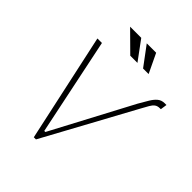

<svg xmlns="http://www.w3.org/2000/svg" viewBox="-251 -1071 1216 1216"><g transform="rotate(45 356.5 -463.0)"><path d="M577.1 -614.7Q598 -650.9 614.7 -679Q631.4 -707 650.6 -722.8Q669.7 -738.6 697.8 -738.6H712.7L706.3 -694.6H698.9Q676.5 -694.6 663.4 -684.5Q650.2 -674.4 639.6 -655.5Q628.9 -636.7 614 -609.4L282.3 0H263.1L105.5 -727.3H146L281.6 -75.3H291.2ZM394.2 -797.2H329.9L199.2 -926.5H299ZM494.3 -797.2H444.6L348.4 -926.5H432.5Z"/></g></svg>

Font: Inter UI Extra Light
Style: Italic
Weight: 200
Italic angle: -9.39999°
Designer: Rasmus Andersson
Foundry: rsms
Version: 3.2;8d6f07862